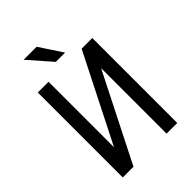

<svg xmlns="http://www.w3.org/2000/svg" viewBox="-258 -1021 1136 1136"><g transform="rotate(-45 309.5 -453.5)"><path d="M447.3 -710.9H536.6V0H447.3V-547.9L170.4 0H80.6V-710.9H170.4V-163.1ZM361.8 -763.7H284.2L158.2 -907.2H267.1Z"/></g></svg>

Font: Roboto Condensed
Style: Regular
Weight: 400
Designer: Google
Version: Version 2.001047; 2015